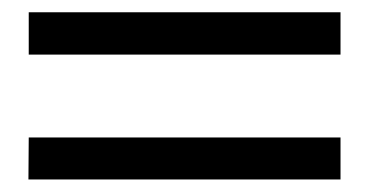

<svg xmlns="http://www.w3.org/2000/svg" viewBox="-20 -408 597 310"><path d="M26.4 -319.8V-388.2H529.8V-319.8ZM529.8 -186V-118.2H25.9L26.4 -186Z"/></svg>

Font: XB Khoramshahr
Style: Oblique
Weight: 400
Italic angle: 12°
Designer: Behnam
Foundry: Irmug
Version: Version 8.005 2009